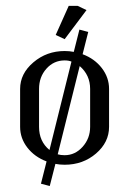

<svg xmlns="http://www.w3.org/2000/svg" viewBox="-20 -556 436 648"><path d="M47.9 -127.9V-255.9Q47.9 -307.6 92.8 -345.7Q137.7 -383.8 198.2 -383.8Q214.4 -383.8 229 -380.9L248 -456.1L277.8 -448.2L258.8 -373Q299.3 -357.9 323.7 -326.2Q348.1 -294.4 348.1 -255.9V-127.9Q348.1 -75.7 304 -37.8Q259.8 0 198.2 0Q181.6 0 167 -2.9L147.9 71.8L118.2 64L137.2 -11.2Q96.7 -26.4 72.3 -57.9Q47.9 -89.4 47.9 -127.9ZM111.8 -127.9Q111.8 -78.6 147 -49.8L221.2 -348.1Q211.9 -352.1 198.2 -352.1Q161.6 -352.1 136.7 -324.2Q111.8 -296.4 111.8 -255.9ZM168 -438 211.9 -536.1H242.2L272 -522L198.2 -423.8ZM174.8 -35.2Q185.1 -32.2 198.2 -32.2Q233.4 -32.2 258.8 -60.5Q284.2 -88.9 284.2 -127.9V-255.9Q284.2 -302.7 249 -333Z"/></svg>

Font: Gawaa
Style: Regular
Weight: 400
Designer: T. Christopher White
Version: Version 1.0